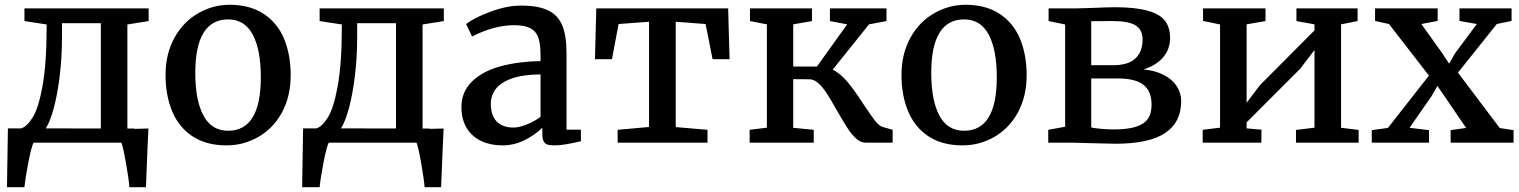

<svg xmlns="http://www.w3.org/2000/svg" viewBox="-20 -590 6281 794"><path d="M67.9 -59.1Q91.8 -66.9 115.2 -104.5Q139.2 -142.6 155.8 -233.9Q172.9 -326.7 172.9 -482.9V-488.8L81.1 -502.9V-555.2H594.7V-502.9L506.8 -488.8V-58.6H535.6L536.6 -57.1L593.8 -58.6L590.3 16.6Q589.4 32.7 588.4 64.5Q583.5 169.9 583.5 184.1H515.1Q513.7 157.7 501.5 87.6Q489.3 17.6 481.9 0H118.7Q109.4 18.6 96.9 83.3Q84.5 147.9 81.1 184.1H8.8Q8.8 153.3 12.7 -59.1ZM236.3 -435.5Q236.3 -354 227.1 -277.1Q217.8 -200.2 202.1 -142.1Q187 -86.4 169.4 -59.1L397 -58.6V-494.1H236.3Z M1154.8 -429.7Q1182.1 -363.3 1182.1 -279.3Q1182.1 -190.9 1145.8 -124.5Q1109.4 -58.1 1046.9 -22.9Q986.3 11.2 917 11.2Q834 11.2 777.1 -25.6Q720.2 -62.5 691.9 -129.9Q664.6 -195.8 664.6 -279.8Q664.6 -366.7 701.2 -433.3Q737.8 -500 800.3 -535.6Q861.3 -570.3 929.2 -570.3Q1012.2 -570.3 1069.3 -533.4Q1126.5 -496.6 1154.8 -429.7ZM923.3 -509.8Q856 -509.8 821.8 -454.3Q787.6 -398.9 787.6 -288.6Q787.6 -175.3 821.3 -112.3Q855 -49.3 923.3 -49.3Q1058.6 -49.3 1058.6 -270.5Q1058.6 -384.3 1025.1 -447Q991.7 -509.8 923.3 -509.8Z M1288.6 -59.1Q1312.5 -66.9 1335.9 -104.5Q1359.9 -142.6 1376.5 -233.9Q1393.6 -326.7 1393.6 -482.9V-488.8L1301.8 -502.9V-555.2H1815.4V-502.9L1727.5 -488.8V-58.6H1756.3L1757.3 -57.1L1814.5 -58.6L1811 16.6Q1810.1 32.7 1809.1 64.5Q1804.2 169.9 1804.2 184.1H1735.8Q1734.4 157.7 1722.2 87.6Q1710 17.6 1702.6 0H1339.4Q1330.1 18.6 1317.6 83.3Q1305.2 147.9 1301.8 184.1H1229.5Q1229.5 153.3 1233.4 -59.1ZM1457 -435.5Q1457 -354 1447.8 -277.1Q1438.5 -200.2 1422.9 -142.1Q1407.7 -86.4 1390.1 -59.1L1617.7 -58.6V-494.1H1457Z M2215.3 -362.8Q2215.3 -409.7 2205.6 -435.8Q2195.8 -461.9 2172.9 -473.6Q2149.9 -485.8 2106.4 -485.8Q2024.4 -485.8 1932.6 -439.5H1932.1L1907.7 -490.2Q1922.4 -503.4 1960.7 -521.7Q1999 -540 2043.5 -553.2Q2090.3 -566.9 2133.8 -566.9Q2205.1 -566.9 2245.8 -547.6Q2286.6 -528.3 2304.7 -485.8Q2322.8 -443.8 2322.8 -371.1V-53.7H2382.3V-5.9Q2310.1 11.2 2274.9 11.2Q2253.4 11.2 2243.2 7.6Q2232.9 3.9 2228 -6.3Q2222.7 -17.1 2222.7 -38.6V-62Q2191.9 -31.2 2148.7 -10Q2105.5 11.2 2057.1 11.2Q2009.3 11.2 1971.2 -6.3Q1933.1 -23.9 1911.1 -58.6Q1888.2 -94.7 1888.2 -147.5Q1888.2 -210 1931.9 -252.9Q1975.6 -295.9 2052.2 -316.4Q2124.5 -335.9 2215.3 -337.4ZM2215.3 -282.2Q2146 -282.2 2099.1 -266.4Q2052.2 -250.5 2030.8 -222.7Q2009.8 -195.8 2009.8 -161.6Q2009.8 -111.8 2034.4 -87.2Q2059.1 -62.5 2103.5 -62.5Q2126.5 -62.5 2158.9 -75.4Q2191.4 -88.4 2215.3 -106.9Z M2664.1 -64.9V-500L2538.1 -490.7L2510.7 -345.2H2440.4L2445.8 -555.2H2991.2L2997.1 -345.2H2926.8L2897.9 -490.7L2774.4 -500V-64.5L2905.8 -53.2V0H2534.2V-53.2Z M3260.3 -262.7V-61.5L3345.2 -53.2V0H3080.1V-53.2L3151.4 -62V-489.3L3081.5 -502.9V-555.2H3337.9V-502.9L3260.3 -489.3V-314.9H3358.4L3483.4 -489.3L3412.1 -502.9V-555.2H3646V-502.9L3573.7 -489.3L3423.8 -302.2Q3455.6 -285.6 3484.1 -252Q3512.7 -218.3 3553.7 -154.8Q3582 -111.8 3599.1 -90.3Q3616.2 -68.4 3630.9 -64.9L3671.4 -53.2V0H3559.1Q3540 0 3521 -16.6Q3502 -33.2 3483.9 -61.5Q3470.7 -81.5 3441.9 -131.8Q3413.1 -182.6 3397.9 -205.6Q3382.8 -228.5 3365.7 -244.6Q3346.7 -262.2 3327.1 -262.2Z M4198.2 -429.7Q4225.6 -363.3 4225.6 -279.3Q4225.6 -190.9 4189.2 -124.5Q4152.8 -58.1 4090.3 -22.9Q4029.8 11.2 3960.4 11.2Q3877.4 11.2 3820.6 -25.6Q3763.7 -62.5 3735.4 -129.9Q3708 -195.8 3708 -279.8Q3708 -366.7 3744.6 -433.3Q3781.2 -500 3843.8 -535.6Q3904.8 -570.3 3972.7 -570.3Q4055.7 -570.3 4112.8 -533.4Q4169.9 -496.6 4198.2 -429.7ZM3966.8 -509.8Q3899.4 -509.8 3865.2 -454.3Q3831.1 -398.9 3831.1 -288.6Q3831.1 -175.3 3864.7 -112.3Q3898.4 -49.3 3966.8 -49.3Q4102.1 -49.3 4102.1 -270.5Q4102.1 -384.3 4068.6 -447Q4035.2 -509.8 3966.8 -509.8Z M4384.8 -65.9V-488.8L4316.4 -502.9V-555.2H4427.2Q4447.3 -555.2 4494.1 -557.1Q4558.6 -560.1 4592.3 -560.1Q4758.3 -560.1 4799.8 -501.5Q4818.8 -473.6 4818.8 -433.1Q4818.8 -386.7 4790 -353Q4761.2 -319.3 4708.5 -302.7Q4756.3 -298.8 4792.2 -280.3Q4828.1 -261.7 4846.7 -232.9Q4864.7 -204.6 4864.7 -172.4Q4864.7 -84.5 4798.6 -40Q4732.4 4.4 4591.8 4.4L4487.3 2Q4434.6 0 4416.5 0H4314.9V-53.2ZM4582.5 -320.3Q4646 -320.3 4675.5 -348.4Q4705.1 -376.5 4705.1 -427.2Q4705.1 -465.8 4677 -484.4Q4648.9 -502.9 4582 -502.9Q4509.3 -502.9 4492.7 -502.4V-320.3ZM4727.1 -99.1Q4742.2 -120.6 4742.2 -157.2Q4742.2 -212.9 4708.5 -239.3Q4674.8 -265.6 4603 -265.6H4492.7V-63Q4502 -60.1 4532 -57.4Q4562 -54.7 4585 -54.7Q4642.6 -54.7 4677.2 -65.7Q4711.9 -76.7 4727.1 -99.1Z M5025.4 -62V-488.8L4955.1 -503.4V-555.2H5213.4V-502.9L5135.3 -489.3V-165L5190.4 -237.8L5416 -464.4V-489.3L5341.3 -502.9V-555.2H5594.2V-502.9L5525.9 -489.3V-61.5L5598.6 -52.7V0H5339.4V-52.7L5416 -62V-383.3L5356.9 -305.7L5135.3 -84V-59.1L5196.8 -53.7L5196.3 0H4953.6V-53.2Z M5719.7 -61 5889.2 -277.3 5724.1 -490.7 5666.5 -503.4V-555.2H5925.3V-503.4L5857.9 -490.7L5943.8 -370.6L5972.7 -326.7L5997.6 -370.1L6087.4 -490.7L6015.6 -503.4V-555.2H6231V-503.4L6169.9 -490.7L6009.3 -289.6L6182.1 -60.5L6239.3 -51.8V0H5979V-51.8L6043 -61L5924.3 -234.9L5899.4 -191.4L5809.1 -61.5L5889.6 -51.8V0H5652.8V-51.8Z"/></svg>

Font: Merriweather
Style: Regular
Weight: 400
Designer: Eben Sorkin
Foundry: Eben Sorkin
Version: Version 1.584; ttfautohint (v1.8.1)